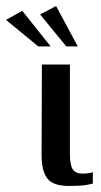

<svg xmlns="http://www.w3.org/2000/svg" viewBox="-89 -613 336 637"><path d="M140 4Q87 4 68 -21Q49 -46 49 -98L50 -399H143V-103Q143 -65 152.5 -51Q162 -37 185 -37Q195 -37 205.5 -38.5Q216 -40 219 -42V-4Q213 -2 195 1Q177 4 140 4ZM131 -459 44 -565 97 -593 169 -459ZM38 -459 -69 -547 -15 -577 79 -459Z"/></svg>

Font: Genos Medium
Style: Regular
Weight: 500
Designer: Robert E. Leuschke
Foundry: Robert E. Leuschke
Version: Version 1.010; ttfautohint (v1.8.3)